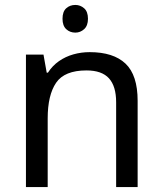

<svg xmlns="http://www.w3.org/2000/svg" viewBox="-20 -757 658 777"><path d="M285 -737Q305 -737 320.5 -723.5Q336 -710 336 -681Q336 -653 320.5 -639Q305 -625 285 -625Q263 -625 248 -639Q233 -653 233 -681Q233 -710 248 -723.5Q263 -737 285 -737ZM343 -546Q439 -546 488 -499.5Q537 -453 537 -349V0H450V-343Q450 -408 421 -440Q392 -472 330 -472Q241 -472 207 -422Q173 -372 173 -278V0H85V-536H156L169 -463H174Q192 -491 218.5 -509.5Q245 -528 277 -537Q309 -546 343 -546Z"/></svg>

Font: tamil25
Style: Book
Weight: 400
Designer: Jelle Bosma - Monotype Design Team
Foundry: Monotype Imaging Inc.
Version: Version 2.003